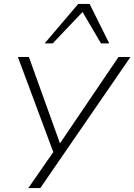

<svg xmlns="http://www.w3.org/2000/svg" viewBox="-20 -777 684 977"><path d="M124 180 258 -13 262 26 71 -487H127L289 -37H278L583 -487H644L185 180ZM207 -556 378 -757H436L536 -556H494L400 -716L248 -556Z"/></svg>

Font: Nunito Sans 10pt Expanded ExtraLight
Style: Italic
Weight: 250
Width: 7
Italic angle: -9°
Designer: Vernon Adams
Foundry: Vernon Adams
Version: Version 3.101;gftools[0.9.27]